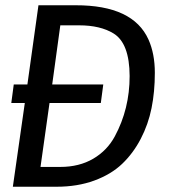

<svg xmlns="http://www.w3.org/2000/svg" viewBox="-20 -709 646 729"><path d="M209 -75.2Q280.8 -75.2 334 -106.4Q387.2 -137.7 416 -191.4Q472.2 -295.4 472.2 -420.4Q471.7 -544.9 411.1 -582Q360.8 -612.8 280.8 -612.8H209L178.2 -388.2H372.1L362.8 -317.9H168L133.8 -75.2ZM267.1 -689Q485.4 -689.5 543.9 -558.6Q567.9 -504.9 567.9 -432.6Q567.9 -360.4 555.4 -298.6Q543 -236.8 514.4 -181.9Q485.8 -127 443.8 -86.9Q401.9 -46.9 337.9 -23.4Q273.9 0 194.8 0H28.8L74.2 -317.9H22.9L32.2 -388.2H84L126 -689Z"/></svg>

Font: FiraSans-Italic
Style: Italic
Weight: 400
Italic angle: -8°
Designer: Carrois Corporate & Edenspiekermann AG
Foundry: Carrois Corporate GbR & Edenspiekermann AG
Version: Version 3.106;PS 003.106;hotconv 1.0.70;makeotf.lib2.5.58329